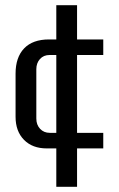

<svg xmlns="http://www.w3.org/2000/svg" viewBox="-20 -720 460 740"><path d="M277 -148V0H197V-148H160Q105 -148 72.5 -181Q40 -214 40 -270V-436Q40 -499 73 -533.5Q106 -568 169 -568H197V-700H277V-568H378V-508H277V-208H378V-148ZM197 -208V-508H171Q148 -508 134 -492.5Q120 -477 120 -453V-263Q120 -239 134.5 -223.5Q149 -208 172 -208Z"/></svg>

Font: Homenaje
Style: Regular
Weight: 400
Version: Version 1.002